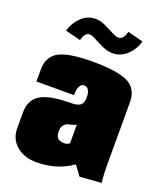

<svg xmlns="http://www.w3.org/2000/svg" viewBox="-137 -812 763 910"><g transform="rotate(20 245.0 -357.5)"><path d="M151.9 -605 74.2 -625Q85.4 -665 116 -695.1Q146.5 -725.1 189 -725.1Q210.9 -725.1 236.6 -713.4Q262.2 -701.7 284.2 -689.9Q306.2 -678.2 318.8 -678.2Q343.3 -678.2 354 -720.2L432.1 -700.2Q420.9 -657.7 389.2 -628.4Q357.4 -599.1 316.9 -599.1Q293 -599.1 266.8 -610.8Q240.7 -622.6 219.5 -634.3Q198.2 -646 186 -646Q162.1 -646 151.9 -605ZM24.9 -350.1V-410.2Q24.9 -476.1 74.5 -502.9Q124 -529.8 245.1 -529.8Q372.1 -529.8 423.6 -502.9Q475.1 -476.1 475.1 -410.2V-109.9Q475.1 -37.1 480 -3.9L371.1 3.9L335 -44.9Q258.3 9.8 154.8 9.8Q92.8 9.8 54 -23.7Q15.1 -57.1 15.1 -109.9V-189.9Q15.1 -254.9 62 -282.5Q108.9 -310.1 214.8 -310.1Q247.6 -310.1 261.2 -321.5Q274.9 -333 274.9 -360.8Q274.9 -383.3 267.3 -396.7Q259.8 -410.2 245.1 -410.2Q231 -410.2 222.9 -396.2Q214.8 -382.3 214.8 -359.9V-350.1ZM274.9 -128.9V-223.1Q269 -219.2 255.4 -215.8Q241.7 -212.4 231.7 -209.2Q221.7 -206.1 213.4 -195.3Q205.1 -184.6 205.1 -166Q205.1 -142.1 214.6 -131.1Q224.1 -120.1 250 -120.1Q261.7 -120.1 274.9 -128.9Z"/></g></svg>

Font: Mikodacs
Style: Regular
Weight: 400
Designer: gluk (gluksza@wp.pl)
Foundry: gluk (gluksza@wp.pl)
Version: Version 0.28